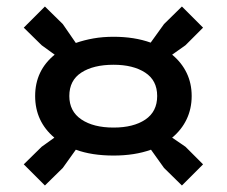

<svg xmlns="http://www.w3.org/2000/svg" viewBox="-20 -665 697 590"><path d="M53 -160 108 -214 147 -242Q88 -292 88 -370Q88 -448 148 -497L108 -526L53 -580L118 -645L173 -591L213 -533Q239 -542 267.5 -547Q296 -552 329 -552Q393 -552 443 -534L484 -591L539 -645L604 -580L550 -526L509 -497Q538 -473 553.5 -441Q569 -409 569 -370Q569 -331 553.5 -298.5Q538 -266 509 -242L550 -214L604 -160L539 -95L484 -149L444 -205Q394 -187 329 -187Q262 -187 213 -205L173 -149L118 -95ZM193 -370Q193 -323 230 -298Q267 -273 329 -273Q390 -273 426.5 -297.5Q463 -322 463 -370Q463 -418 426 -442Q389 -466 329 -466Q267 -466 230 -442Q193 -418 193 -370Z"/></svg>

Font: Encode Sans Wide
Style: Bold
Weight: 700
Designer: Pablo Impallari, Andres Torresi
Foundry: Pablo Impallari, Andres Torresi
Version: Version 1.000; ttfautohint (v1.00) -l 8 -r 50 -G 200 -x 14 -